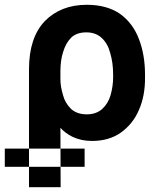

<svg xmlns="http://www.w3.org/2000/svg" viewBox="-61 -575 666 801"><path d="M60 -286Q60 -418 126 -487Q193 -555 301 -555Q385 -555 440 -517Q494 -478 519 -411Q544 -346 544 -263V-253Q545 -175 518 -115Q493 -57 442 -21Q393 13 323 13Q278 13 242 -4Q210 -20 191 -42L192 206H60ZM191 -245Q191 -214 202 -178Q210 -146 235 -121Q260 -98 301 -98Q340 -98 365 -120Q390 -143 400 -177Q411 -215 411 -253V-263Q411 -313 399 -353Q389 -393 363 -417Q338 -440 299 -440Q259 -440 236 -418Q213 -395 202 -357Q191 -323 191 -277ZM292 45H-41V121H292Z"/></svg>

Font: Sinter Bold
Style: Regular
Weight: 700
Foundry: Adobe & rsms
Version: Version 1.000